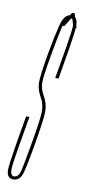

<svg xmlns="http://www.w3.org/2000/svg" viewBox="-94 -647 303 681"><g transform="rotate(10 58.0 -306.0)"><path d="M5.5 3Q-3.5 3 -9 -1.5Q-20 -10 -18 -34.5Q-15 -72 12 -225H24Q-1 -84 -5.5 -46Q-9.5 -15.5 1 -9.5Q3 -8 6.5 -8Q23.5 -8 29.2 -34.5Q35 -61 46 -123Q63.5 -221.5 64 -249.5Q64.5 -277.5 52 -299Q37.5 -324 36.2 -348.5Q35 -373 50.5 -461Q61.5 -522 72.2 -564Q83 -606 108.5 -606Q115.5 -606 120 -603Q134 -594 130.5 -558.5Q125.5 -511 102 -377H90Q111.5 -499 118 -547Q123.5 -588.5 112 -594Q110 -595 107.5 -595Q90.5 -595 81.5 -556.5Q72.5 -518 62 -458Q47.5 -376.5 47.5 -353.5Q47.5 -330.5 60 -309.5Q76 -282.5 75.8 -252.8Q75.5 -223 57.5 -120Q46 -54 38 -25.5Q30 3 5.5 3ZM77 -564 109 -615H118L134 -564H122L112 -600L90 -564Z"/></g></svg>

Font: Anybody UltraCondensed Thin
Style: Italic
Weight: 100
Width: 1
Italic angle: -10°
Designer: Tyler Finck
Foundry: Etcetera Type Company
Version: Version 1.010; ttfautohint (v1.8.3) -l 8 -r 50 -G 200 -x 14 